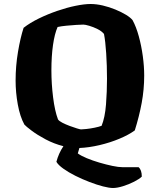

<svg xmlns="http://www.w3.org/2000/svg" viewBox="-20 -740 799 960"><path d="M545 200Q526 200 495 192Q464 184 427.5 170Q391 156 357 139Q323 122 297 103.5Q271 85 262 69Q273 27 297 -9Q250 -21 208.5 -43Q167 -65 138.5 -86.5Q110 -108 102 -117Q80 -157 69 -217.5Q58 -278 58 -337Q58 -410 70 -481Q82 -552 98 -601Q130 -626 174 -647.5Q218 -669 266 -685.5Q314 -702 358 -711Q402 -720 433 -720Q462 -720 494 -712.5Q526 -705 556.5 -692.5Q587 -680 610 -666Q633 -652 643 -639Q661 -606 674 -558.5Q687 -511 694 -459.5Q701 -408 701 -362Q701 -293 688.5 -225.5Q676 -158 654 -88Q624 -66 577.5 -46.5Q531 -27 478 -14.5Q425 -2 377 0L369 27Q385 39 414 51Q443 63 477 73Q511 83 542 89.5Q573 96 593 96H673Q689 110 689 143Q677 155 650.5 168.5Q624 182 595 191Q566 200 545 200ZM385 -93Q392 -93 411.5 -95Q431 -97 453 -101.5Q475 -106 488 -111Q505 -153 510 -217.5Q515 -282 515 -346Q515 -412 511 -473Q507 -534 500 -570Q489 -584 468 -594.5Q447 -605 426.5 -611Q406 -617 397 -617Q386 -617 362 -615.5Q338 -614 312 -611.5Q286 -609 268 -605Q253 -571 245 -515Q237 -459 237 -388Q237 -321 245.5 -253Q254 -185 270 -143Q275 -135 291.5 -126.5Q308 -118 328 -110.5Q348 -103 364.5 -98Q381 -93 385 -93Z"/></svg>

Font: Texturina Black
Style: Regular
Weight: 900
Designer: Guillermo Torres Carreño
Foundry: Omnibus-Type
Version: Version 1.002; ttfautohint (v1.8.3)